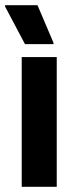

<svg xmlns="http://www.w3.org/2000/svg" viewBox="-22 -720 301 740"><path d="M74.2 -550H184.2V-555L122.5 -700H-2.5V-695ZM61.7 0H196.7V-500H61.7Z"/></svg>

Font: Familjen Grotesk GF
Style: Bold
Weight: 700
Designer: Anders Wikstroem, Jonas Baeckman, Matilda Gysing, Kristian Moeller
Foundry: Familjen STHLM AB
Version: Version 2.000; Beta; Release 4; Build 6